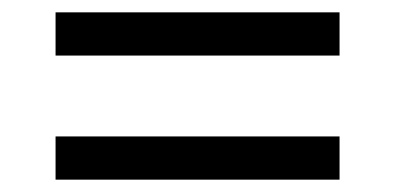

<svg xmlns="http://www.w3.org/2000/svg" viewBox="-20 -436 640 311"><path d="M70 -346V-416H530V-346ZM70 -145V-215H530V-145Z"/></svg>

Font: Wittgenstein
Style: Italic
Weight: 400
Italic angle: -11°
Designer: Jörg Drees
Foundry: Jörg Drees
Version: Version 1.500